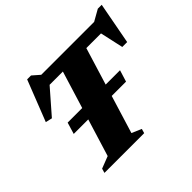

<svg xmlns="http://www.w3.org/2000/svg" viewBox="-162 -927 1138 1138"><g transform="rotate(-45 406.5 -358.0)"><path d="M154.5 -292 176.5 -365H615.5L593 -292ZM713 -599H198L278 -620.5L128.5 -449L87 -458.5L188 -716H220.5L283.5 -661L225 -676H751L683 -661L780.5 -716H813L763.5 -453H722.5L684.5 -624.5ZM379 -626.5H575.5L400 -54L461 -27.5L453 0H120L128 -27.5L204 -57Z"/></g></svg>

Font: Newsreader 16pt 16pt ExtraBold
Style: Italic
Weight: 800
Italic angle: -17°
Version: Version 1.003